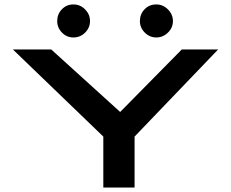

<svg xmlns="http://www.w3.org/2000/svg" viewBox="-20 -846 1040 866"><path d="M446 0V-230L38 -623H211L522 -341L800 -623H964L587 -230V0ZM311 -677Q281 -677 259.5 -699Q238 -721 238 -751Q238 -782 259 -804Q280 -826 311 -826Q342 -826 364 -803.5Q386 -781 386 -751Q386 -721 364 -699Q342 -677 311 -677ZM685 -677Q655 -677 633 -699Q611 -721 611 -751Q611 -782 632 -804Q653 -826 685 -826Q715 -826 737.5 -803.5Q760 -781 760 -751Q760 -721 737.5 -699Q715 -677 685 -677Z"/></svg>

Font: Inconsolata UltraExpanded ExtraBold
Style: Regular
Weight: 800
Width: 9
Monospace: yes
Designer: Raph Levien, Cyreal, Brenton Simpson
Foundry: Raph Levien, Cyreal, Google
Version: Version 3.001; ttfautohint (v1.8.2.53-6de2)